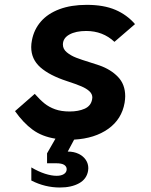

<svg xmlns="http://www.w3.org/2000/svg" viewBox="-20 -580 640 812"><path d="M112.5 183.5V128Q143 146 170.5 154.8Q198 163.5 219.5 163.5Q239 163.5 250.5 156Q262 148.5 262 135.5Q262 124.5 251.8 117.5Q241.5 110.5 217.5 110.5H179V68.5L214.5 6.5Q157.5 -2.5 118 -31.5Q78.5 -60.5 43.5 -110L127 -183Q149 -158 168.2 -142.5Q187.5 -127 213.2 -117.8Q239 -108.5 274.5 -108.5Q311.5 -108.5 338 -120.2Q364.5 -132 369.5 -159.5L370.5 -167.5Q370.5 -182.5 358.2 -194Q346 -205.5 323.8 -215Q301.5 -224.5 263 -237Q189.5 -261 150.8 -295.2Q112 -329.5 112 -381Q112 -394.5 115 -409.5Q123.5 -455 152.8 -488.8Q182 -522.5 231.2 -541Q280.5 -559.5 347 -559.5Q418.5 -559.5 467.8 -538.5Q517 -517.5 551 -478L464 -403Q415 -449 344.5 -449Q300.5 -449 273.2 -433.8Q246 -418.5 246 -391.5Q246 -372.5 262.5 -358.8Q279 -345 302.2 -336Q325.5 -327 361.5 -316L400 -303.5Q448.5 -286.5 479 -254.8Q509.5 -223 509.5 -173Q509.5 -161.5 507 -145.5Q495 -76 438 -35.2Q381 5.5 293.5 10.5L266.5 61Q292.5 61 312.2 70.5Q332 80 342.8 96Q353.5 112 353.5 131.5Q353.5 135.5 352.5 142.5Q346.5 177.5 314.2 195.2Q282 213 233 213Q170.5 213 112.5 183.5Z"/></svg>

Font: JuliaMono ExtraBold
Style: Italic
Weight: 800
Italic angle: -9°
Monospace: yes
Designer: cormullion
Foundry: corm
Version: Version 0.057; ttfautohint (v1.8.4)